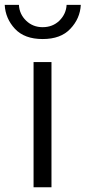

<svg xmlns="http://www.w3.org/2000/svg" viewBox="-55 -786 359 806"><path d="M85.9 0Q85.9 -130.9 85.9 -525.4Q104.5 -525.4 161.1 -525.4Q161.1 -393.6 161.1 0Q142.6 0 85.9 0ZM-35.2 -765.6Q-20.5 -765.6 24.4 -765.6Q26.4 -726.6 54.7 -699.2Q83 -671.9 124 -671.9Q166 -671.9 194.3 -699.2Q222.7 -727.5 224.6 -765.6Q244.1 -765.6 284.2 -765.6Q281.2 -708 240.2 -665Q200.2 -622.1 124 -622.1Q47.9 -622.1 7.8 -665Q-32.2 -708 -35.2 -765.6Z"/></svg>

Font: Gothic A1
Style: Regular
Weight: 400
Designer: HanYang I&C Co.,Ltd.
Version: Version 2.50